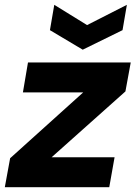

<svg xmlns="http://www.w3.org/2000/svg" viewBox="-31 -776 566 796"><path d="M-11 0 11 -120 314 -393H64L85 -517H511L489 -397L183 -124H444L422 0ZM495 -756 477 -651 312 -570 176 -651 194 -756 330 -672Z"/></svg>

Font: DM Sans 11pt Black
Style: Italic
Weight: 900
Italic angle: -10°
Version: Version 4.004;gftools[0.9.30]